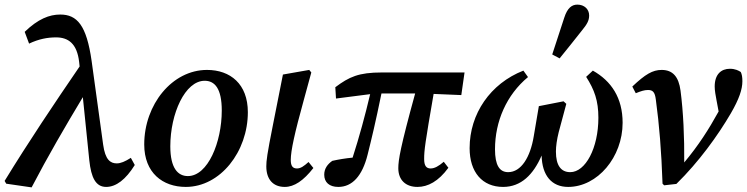

<svg xmlns="http://www.w3.org/2000/svg" viewBox="-31 -796 3237 832"><path d="M429 14C472 14 514 -18 553 -81L536 -112C511 -96 492 -88 475 -88C447 -88 425 -104 416 -169L366 -532C344 -687 303 -733 230 -733C183 -733 134 -714 76 -658L95 -607C137 -627 175 -634 212 -634C265 -634 303 -607 312 -527L314 -508C204 -347 95 -185 -11 -12L-4 0L106 16C177 -120 251 -247 328 -375L356 -101C364 -26 384 14 429 14Z M774 14C924 14 1043 -139 1043 -310C1043 -432 967 -493 866 -493C715 -493 594 -343 594 -170C594 -47 674 14 774 14ZM783 -33C740 -33 707 -67 707 -162C707 -304 771 -446 856 -446C900 -446 930 -412 930 -317C930 -180 870 -33 783 -33Z M1203 14C1244 14 1284 -13 1327 -68L1306 -94C1286 -76 1272 -66 1256 -66C1237 -66 1229 -77 1229 -103C1229 -143 1246 -220 1285 -361L1318 -482L1309 -493L1195 -473L1152 -256C1126 -126 1123 -99 1123 -75C1123 -18 1153 14 1203 14Z M1425 -369 1573 -388C1551 -295 1526 -203 1497 -113C1466 -110 1436 -105 1409 -99C1389 -85 1374 -66 1374 -39C1374 -6 1396 14 1435 14C1495 14 1539 -33 1562 -126C1580 -198 1596 -264 1622 -391H1768C1704 -158 1695 -103 1695 -67C1695 -16 1727 14 1778 14C1823 14 1869 -10 1912 -69L1892 -95C1870 -76 1852 -66 1835 -66C1816 -66 1807 -78 1807 -107C1807 -145 1811 -175 1848 -389L1968 -384L1982 -482H1624C1523 -482 1482 -463 1422 -418Z M2149 14C2227 14 2280 -39 2316 -122C2318 -35 2360 14 2431 14C2558 14 2667 -115 2667 -264C2667 -372 2618 -445 2538 -490L2509 -463C2545 -407 2562 -359 2562 -286C2562 -154 2506 -50 2440 -50C2400 -50 2378 -79 2378 -139C2378 -162 2382 -191 2390 -223L2423 -346L2411 -357L2304 -336L2282 -206C2267 -114 2227 -50 2171 -50C2133 -50 2114 -81 2114 -149C2114 -270 2164 -385 2257 -462L2237 -490C2094 -434 2004 -303 2004 -154C2004 -50 2059 14 2149 14ZM2362 -560 2394 -543C2427 -583 2458 -623 2490 -663C2512 -690 2522 -706 2522 -729C2522 -756 2501 -776 2471 -776C2448 -776 2428 -763 2414 -719C2397 -668 2379 -613 2362 -560Z M2840 0 2847 7 2900 1C2997 -94 3080 -209 3136 -305C3172 -367 3186 -409 3186 -444C3186 -461 3184 -474 3179 -484C3170 -490 3155 -498 3132 -498C3095 -498 3066 -475 3066 -421C3066 -404 3070 -382 3074 -361L3083 -313C3040 -235 2996 -166 2934 -92C2935 -201 2930 -311 2918 -403C2910 -464 2884 -493 2836 -493C2797 -493 2765 -474 2709 -421L2724 -392C2746 -401 2761 -406 2777 -406C2797 -406 2807 -398 2811 -364C2826 -254 2835 -142 2840 0Z"/></svg>

Font: Source Serif Pro Semibold
Style: Italic
Weight: 600
Italic angle: -12°
Designer: Frank Grießhammer
Foundry: Adobe Systems Incorporated
Version: Version 3.001;hotconv 1.0.111;makeotfexe 2.5.65597